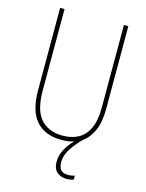

<svg xmlns="http://www.w3.org/2000/svg" viewBox="-135 -795 832 1093"><g transform="rotate(15 280.5 -248.5)"><path d="M313 133Q313 193 368 193Q380 193 391 191Q402 189 408 187V210Q401 213 390.5 215Q380 217 367 217Q333 217 310 197.5Q287 178 287 135Q287 100 305 65.5Q323 31 354 0Q321 10 280 10Q184 10 132 -48.5Q80 -107 80 -229V-714H106V-233Q106 -118 152 -66.5Q198 -15 281 -15Q333 -15 372.5 -36Q412 -57 434 -104Q456 -151 456 -229V-714H482V-229Q482 -149 460 -99Q438 -49 401 -23Q368 9 340.5 49.5Q313 90 313 133Z"/></g></svg>

Font: Noto Sans Bengali Condensed Thin
Style: Regular
Weight: 100
Width: 3
Designer: Joana Ranito - Universal Thirst; Jelle Bosma - Monotype Design Team
Foundry: Universal Thirst ehf.
Version: Version 3.000; ttfautohint (v1.8.4.7-5d5b)